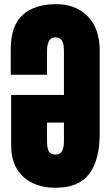

<svg xmlns="http://www.w3.org/2000/svg" viewBox="-20 -887 528 915"><path d="M244.1 7.8Q183.1 7.8 135.5 -14.6Q87.9 -37.1 60.5 -82Q33.2 -127 33.2 -194.3V-434.6H284.7V-644Q284.7 -679.7 274.4 -694.3Q264.2 -709 244.1 -709Q222.2 -709 213.1 -690.9Q204.1 -672.9 204.1 -644V-530.8H31.2V-651.9Q31.2 -765.1 88.4 -816.2Q145.5 -867.2 248 -867.2Q341.3 -867.2 398.2 -809.1Q455.1 -751 455.1 -646.5V-250Q455.1 -125 405.5 -58.6Q356 7.8 244.1 7.8ZM244.1 -150.4Q268.1 -150.4 276.4 -168Q284.7 -185.5 284.7 -213.9V-302.7H204.1V-215.8Q204.1 -177.2 213.9 -163.8Q223.6 -150.4 244.1 -150.4Z"/></svg>

Font: Anton SC
Style: Regular
Weight: 400
Designer: Vernon Adams
Foundry: Vernon Adams
Version: Version 2.116; ttfautohint (v1.8.4.7-5d5b)